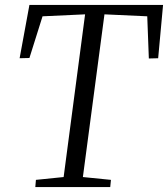

<svg xmlns="http://www.w3.org/2000/svg" viewBox="-20 -763 685 783"><path d="M124 0 126.5 -29.5 239.5 -41 327 -704.5 153.5 -696.5 100 -526.5 60 -525.5 100 -743H645L625 -525.5L587 -524.5L580.5 -696.5L406 -704.5L318 -41L432.5 -29.5L429.5 0Z"/></svg>

Font: Merriweather 72pt Light
Style: Italic
Weight: 300
Italic angle: -7.8°
Version: Version 2.101